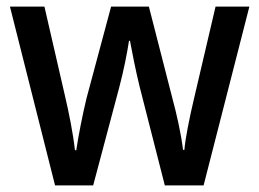

<svg xmlns="http://www.w3.org/2000/svg" viewBox="-20 -560 782 579"><path d="M401 -299 477 -1H594L732 -540H630L564 -258C551 -203 539 -143 536 -108H532C526 -158 512 -219 500 -263L429 -540H315L241 -264C229 -215 216 -148 210 -107H206C201 -154 188 -220 175 -275L114 -540H10L146 -1H261L340 -298C353 -347 364 -403 369 -437H372C378 -404 389 -348 401 -299Z"/></svg>

Font: Noto Sans Lao SemiCondensed Medium
Style: Regular
Weight: 500
Width: 4
Designer: Monotype Design Team
Foundry: Monotype Imaging Inc.
Version: Version 2.003